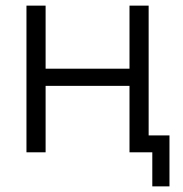

<svg xmlns="http://www.w3.org/2000/svg" viewBox="-20 -541 650 682"><path d="M508 -60H582V121H521V0H440V-236H142V0H74V-521H142V-297H440V-521H508Z"/></svg>

Font: Raleway-v4020
Style: Regular
Weight: 400
Designer: Matt McInerney, Pablo Impallari, Rodrigo Fuenzalida
Foundry: Matt McInerney, Pablo Impallari, Rodrigo Fuenzalida
Version: Version 4.020;PS 004.020;hotconv 1.0.88;makeotf.lib2.5.64775